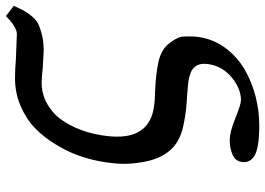

<svg xmlns="http://www.w3.org/2000/svg" viewBox="-144 -568 899 651"><g transform="rotate(-90 305.5 -242.5)"><path d="M86.9 -367.2Q94.2 -400.9 107.2 -435.1Q120.1 -469.2 143.8 -507.3Q167.5 -545.4 197.5 -574.2Q227.5 -603 271.5 -622.1Q315.4 -641.1 366.2 -641.1Q395.5 -641.1 429.7 -638.2Q510.3 -635.3 515.1 -634.8Q539.1 -634.8 576.7 -671.9L611.3 -645Q601.1 -623 595.5 -612.3Q589.8 -601.6 577.1 -585.7Q564.5 -569.8 550.5 -562.7Q536.6 -555.7 513.4 -549.8Q490.2 -543.9 459.5 -543.9Q458.5 -543.9 402.3 -546.9Q367.2 -550.8 350.1 -550.8Q296.9 -550.8 253.4 -514.2Q227.1 -493.2 206.5 -453.4Q186 -413.6 176.8 -371.1Q153.8 -264.2 188.5 -214.8Q197.3 -201.7 209.7 -192.6Q222.2 -183.6 234.4 -178.7Q246.6 -173.8 263.9 -170.9Q281.2 -168 293.9 -167.2Q306.6 -166.5 326.2 -166Q382.8 -163.1 419.9 -155Q457 -147 478.5 -125Q503.4 -95.7 506.8 -74.2Q509.3 -33.2 503.4 -5.9Q493.7 40 464.4 77.4Q435.1 114.7 393.8 138.4Q352.5 162.1 304.2 174.6Q255.9 187 205.1 187Q128.9 187 102.5 170.7Q76.2 154.3 82.5 124Q86.9 104.5 108.4 95.7Q129.9 86.9 155.3 86.9Q183.6 86.9 230.2 106Q276.9 125 291.5 125Q329.1 125 366 95.7Q402.8 66.4 412.1 22.9Q414.6 11.2 414.6 1.7Q414.6 -7.8 412.8 -15.1Q411.1 -22.5 406.5 -28.3Q401.9 -34.2 397.2 -38.3Q392.6 -42.5 384.3 -45.4Q376 -48.3 369.4 -50.3Q362.8 -52.2 351.8 -53.5Q340.8 -54.7 333.3 -55.4Q325.7 -56.2 313 -57.1Q278.3 -59.1 256.8 -61.5Q235.4 -64 204.8 -70.3Q174.3 -76.7 152.1 -89.8Q129.9 -103 115.2 -123Q90.8 -155.3 82 -204.8Q73.2 -254.4 76.2 -292.5Q79.1 -330.6 86.9 -367.2Z"/></g></svg>

Font: Linux Libertine Slanted
Style: Semibold Slanted
Weight: 600
Designer: Philipp H. Poll
Foundry: Philipp H. Poll
Version: Version 5.1.1